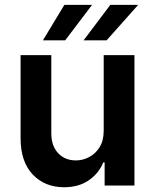

<svg xmlns="http://www.w3.org/2000/svg" viewBox="-20 -776 648 803"><path d="M247.9 7.1Q167.6 7.1 116.8 -46.3Q66.1 -99.8 66.1 -198.2V-545.5H194.6V-218Q194.6 -166.2 223 -135.7Q251.4 -105.1 297.6 -105.1Q326 -105.1 352.6 -119Q379.3 -132.8 396.5 -160.3Q413.7 -187.9 413.7 -229.4V-545.5H542.3V0H417.6V-96.9H411.9Q393.5 -51.1 351.4 -22Q309.3 7.1 247.9 7.1ZM425.8 -607.2H329.5L441.4 -755.7H557.9ZM252.5 -607.2H159.4L249.3 -755.7H365.1Z"/></svg>

Font: Linik Sans SemiBold
Style: Regular
Weight: 600
Designer: Rasmus Andersson (font), Cristiano Sobral (main changes)
Foundry: rsms
Version: Version 3.018;June 1, 2022;FontCreator 14.0.0.2814 64-bit; t